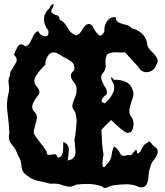

<svg xmlns="http://www.w3.org/2000/svg" viewBox="-20 -886 806 940"><path d="M479.5 26.4Q449.2 16.1 416.5 14.6Q410.6 14.6 404.8 14.6Q378.4 14.6 352.5 18.1Q335 28.3 317.4 28.3Q308.6 26.4 291 22.5Q267.6 12.7 243.2 12.7Q234.9 12.7 227.1 13.7Q198.2 5.9 168.5 0Q138.7 -5.4 114.7 -25.4Q86.9 -41 85.4 -71.8Q84 -103 66.9 -127Q59.1 -154.8 38.1 -178.2Q23.4 -194.3 23.4 -215.3Q23.4 -223.6 25.9 -232.4Q23.9 -282.2 17.1 -332.5Q14.2 -350.6 14.2 -369.1Q14.2 -400.4 22.5 -431.6Q24.9 -442.9 24.9 -453.6Q24.9 -463.4 22.9 -473.1Q21.5 -480 21.5 -486.3Q21.5 -500.5 28.3 -515.1Q28.3 -517.1 28.3 -519Q28.3 -527.3 31.7 -534.7Q36.1 -543.5 42 -552.2Q52.7 -567.9 60.1 -583.5Q62 -587.9 62 -592.3Q62 -604 48.8 -617.7Q53.2 -634.3 66.4 -657.2Q73.2 -668.9 83.5 -668.9Q92.8 -668.9 104 -658.7Q121.6 -664.1 128.9 -681.2Q136.2 -697.8 144 -712.4Q148.4 -720.2 153.8 -726.1Q159.2 -731.9 167.5 -733.4Q175.3 -712.4 198.7 -708.5Q201.2 -708 203.1 -708Q217.3 -708 217.3 -726.1Q217.3 -731 216.3 -736.8Q195.3 -762.7 195.3 -793Q195.8 -822.8 222.7 -846.2Q226.6 -859.4 236.8 -864.7Q239.3 -866.2 240.7 -866.2Q242.7 -866.2 242.7 -863.3Q242.7 -858.9 238.3 -848.6Q231.9 -839.4 231.4 -834Q231 -832.5 231 -831.1Q231 -827.1 233.4 -824.7Q240.2 -815.9 256.3 -812Q271.5 -808.6 271.5 -793Q271.5 -792 271.5 -791Q297.4 -777.3 311.5 -748.5Q326.2 -720.2 355 -713.4Q370.6 -718.8 381.8 -739.3Q393.1 -759.8 406.7 -766.6Q410.6 -768.6 415 -768.6Q417 -768.6 419.4 -768.1Q426.3 -766.1 434.1 -758.3Q440.4 -738.8 458.5 -719.2Q465.3 -711.9 471.2 -711.9Q481.9 -711.9 491.2 -732.9Q490.7 -736.3 490.7 -740.2Q490.7 -761.2 503.4 -781.2Q517.1 -802.2 540 -802.2Q543 -802.2 545.9 -801.8Q546.4 -790.5 551.8 -784.2Q556.6 -777.8 564.5 -774.4Q578.6 -768.1 596.7 -764.6Q614.7 -761.7 624.5 -747.1Q651.4 -742.2 672.4 -724.1Q693.4 -705.6 699.7 -677.7Q699.7 -677.2 699.7 -676.8Q699.7 -655.3 716.8 -639.6Q734.4 -623.5 745.1 -607.4Q751 -598.6 752 -589.4Q752 -588.4 752 -587.4Q752 -579.1 745.1 -568.8Q732.9 -536.1 702.6 -533.2Q700.2 -532.7 697.3 -532.7Q670.9 -532.7 655.3 -561Q639.2 -577.6 623.5 -595.2Q607.9 -612.3 592.3 -629.9Q581.5 -628.9 570.3 -628.9Q559.1 -628.9 547.9 -629.9Q544.9 -629.9 542 -629.9Q522.5 -629.9 505.4 -621.1Q496.1 -603.5 496.1 -584Q496.1 -577.6 497.1 -571.3Q497.6 -567.4 497.6 -564Q497.6 -541.5 479.5 -523.4Q475.6 -515.1 475.6 -507.3Q475.6 -505.9 475.6 -504.4Q476.1 -495.1 480 -486.3Q486.8 -470.7 497.1 -455.6Q503.4 -445.8 503.4 -435.1Q503.4 -429.2 501.5 -422.9Q488.8 -416 480 -400.9Q477.1 -396 477.1 -392.6Q477.1 -383.8 492.7 -380.4Q516.1 -397 531.7 -428.2Q539.1 -442.9 539.1 -456.5Q539.1 -472.7 528.8 -487.8Q523.9 -500 523.9 -504.4Q523.9 -505.9 524.4 -506.8Q524.9 -507.3 525.4 -507.3Q528.8 -507.3 538.1 -495.1Q542.5 -495.6 546.9 -495.6Q570.8 -495.6 592.8 -486.3Q618.7 -476.1 629.4 -446.3Q633.3 -435.5 633.3 -425.3Q633.3 -415 629.4 -404.8Q621.6 -384.3 616.2 -363.8Q613.3 -353 613.3 -341.8Q613.3 -330.6 618.7 -319.3Q633.8 -303.7 633.8 -278.8Q633.8 -275.4 633.3 -271.5Q630.4 -241.2 612.3 -236.3Q609.9 -235.4 606.9 -235.4Q602.5 -235.4 598.1 -237.3Q590.3 -239.7 581.1 -248Q565.9 -259.3 551.8 -272.5Q538.1 -285.6 523.9 -298.3Q511.7 -286.6 500 -274.9Q488.3 -263.2 476.6 -251Q477.5 -220.2 479.5 -189.9Q481.4 -159.2 486.8 -128.9Q483.9 -118.2 481.9 -95.7Q481.4 -89.8 481.4 -85.4Q481.4 -71.8 485.8 -68.4Q486.8 -67.4 488.3 -67.4Q490.2 -67.4 492.7 -69.3Q497.1 -72.8 503.9 -83.5Q522.9 -99.1 526.4 -126.5Q529.8 -153.8 538.6 -168.9Q558.6 -157.2 567.4 -136.2Q572.8 -123 586.9 -123Q595.2 -123 606 -127.4Q610.4 -125.5 614.3 -125.5Q623.5 -125.5 630.4 -135.7Q640.1 -150.4 645.5 -151.9Q645.5 -151.9 646 -151.9Q647.9 -151.9 649.4 -148.4Q650.9 -144.5 651.4 -133.8Q666 -136.2 674.8 -158.7Q683.6 -180.7 702.6 -188Q707 -193.8 710.9 -193.8Q714.8 -193.8 718.8 -187.5Q726.1 -175.8 733.4 -170.9Q746.1 -162.1 750 -153.8Q752 -148.4 752 -143.1Q752 -139.6 751.5 -136.2Q747.6 -119.6 732.9 -102.5Q718.3 -85.4 715.8 -66.4Q708.5 -50.8 707.5 -25.9Q706.5 -1 698.2 15.6Q693.8 24.4 685.1 28.8Q680.2 31.2 672.9 31.2Q668 31.2 662.1 30.3Q632.8 16.1 599.1 16.1Q565.9 16.6 534.7 21.5Q520.5 23.4 506.3 31.2Q501 34.2 496.1 34.2Q487.3 34.2 479.5 26.4ZM330.6 -105.5Q349.6 -119.6 349.6 -138.2Q349.6 -157.7 346.7 -177.7Q345.2 -188.5 344.7 -198.7Q344.7 -199.7 344.7 -201.2Q344.7 -210.4 347.7 -219.2Q352.5 -248.5 354.5 -279.8Q355 -285.6 355 -292Q355 -316.9 346.7 -339.8Q334 -354.5 334 -367.7Q334 -371.6 335 -375.5Q339.8 -392.6 347.2 -409.7Q351.1 -418.9 353.5 -428.7Q355 -434.6 355 -440.4Q355 -445.3 354 -449.7Q354.5 -452.6 354.5 -455.1Q354.5 -469.2 343.8 -481Q331.1 -495.1 327.6 -508.8Q326.7 -511.7 326.7 -515.1Q326.7 -520 328.6 -524.4Q331.5 -532.2 342.8 -541.5Q344.2 -548.3 344.2 -554.2Q344.2 -578.6 317.4 -592.8Q283.7 -610.4 261.2 -625Q250.5 -629.4 241.7 -629.4Q226.1 -629.4 216.3 -614.7Q201.7 -593.3 201.7 -571.3Q201.7 -569.8 201.7 -568.4Q180.2 -549.8 158.2 -518.1Q147.9 -503.4 147.9 -490.2Q147.9 -474.1 162.6 -459Q172.9 -447.3 172.9 -436Q172.9 -426.8 166 -418.5Q150.4 -399.9 141.6 -379.9Q137.7 -371.1 137.7 -361.8Q137.7 -352.5 145 -342.3Q160.6 -328.1 160.6 -313Q160.6 -311 160.2 -308.6Q158.2 -291 152.3 -272.5Q149.4 -262.7 147 -252.4Q145 -245.1 145 -238.3Q145 -235.4 145.5 -232.4Q157.7 -210.4 176.3 -188.5Q194.8 -166 208.5 -144Q208.5 -142.6 208.5 -141.1Q208.5 -134.8 210.4 -131.8Q212.9 -128.4 217.3 -127.9Q218.8 -127.9 221.7 -127.9Q230.5 -127.9 242.7 -130.9Q245.1 -131.3 247.1 -131.3Q257.8 -131.3 261.2 -115.2Q263.2 -115.2 265.1 -115.2Q271.5 -115.2 275.4 -117.7Q280.3 -121.1 283.2 -127Q289.1 -139.6 289.1 -157.2Q289.1 -159.2 289.1 -162.6Q289.1 -165 289.1 -171.4Q289.1 -185.5 291.5 -191.4Q316.9 -179.2 316.9 -152.8Q316.9 -150.9 316.9 -148.9Q314.9 -119.6 311 -100.1Q315.9 -101.6 320.8 -103Q325.7 -105 330.6 -105.5Z"/></svg>

Font: Brazier Flame
Style: Regular
Weight: 400
Designer: Walter E Stewart
Version: 0.1